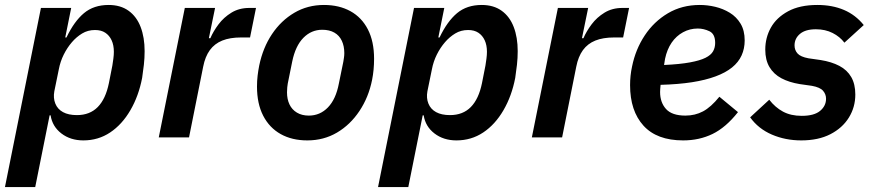

<svg xmlns="http://www.w3.org/2000/svg" viewBox="-40 -554 3527 774"><path d="M-20 200 125 -522H247L223 -403H228Q259 -468 298.5 -501Q338 -534 398 -534Q446 -534 478.5 -510.5Q511 -487 527 -445Q543 -403 543 -348Q543 -320 540 -293Q537 -266 533 -240Q519 -167 485.5 -109.5Q452 -52 404 -20Q356 12 296 12Q244 12 207.5 -16Q171 -44 164 -89H160L102 200ZM270 -90Q322 -90 354 -122.5Q386 -155 399 -219L413 -290Q415 -302 417 -317.5Q419 -333 419 -345Q419 -372 410 -391.5Q401 -411 384.5 -422Q368 -433 343 -433Q314 -433 291 -419Q268 -405 250 -384Q231 -362 217 -334Q203 -306 197 -274L179 -186Q174 -159 183 -136.5Q192 -114 214 -102Q236 -90 270 -90Z M722 0H600L705 -522H827L802 -400H808Q820 -428 841 -456Q862 -484 893 -503Q924 -522 965 -522H992L968 -403H932Q887 -403 856 -390.5Q825 -378 806 -352Q787 -326 779 -285Z M1199 12Q1137 12 1091.5 -13.5Q1046 -39 1021 -87.5Q996 -136 996 -205Q996 -228 998.5 -249Q1001 -270 1005 -290Q1020 -362 1056.5 -416.5Q1093 -471 1146.5 -502.5Q1200 -534 1266 -534Q1327 -534 1372.5 -509Q1418 -484 1443 -435.5Q1468 -387 1468 -317Q1468 -295 1466 -273.5Q1464 -252 1460 -232Q1446 -162 1409 -106.5Q1372 -51 1318.5 -19.5Q1265 12 1199 12ZM1205 -88Q1250 -88 1282 -121Q1314 -154 1326 -217L1344 -305Q1345 -312 1346.5 -321Q1348 -330 1348 -340Q1348 -368 1338 -389.5Q1328 -411 1308 -422.5Q1288 -434 1259 -434Q1215 -434 1183 -401.5Q1151 -369 1138 -306L1120 -217Q1119 -211 1118 -202Q1117 -193 1117 -182Q1117 -154 1127 -133Q1137 -112 1157 -100Q1177 -88 1205 -88Z M1484 200 1629 -522H1751L1727 -403H1732Q1763 -468 1802.5 -501Q1842 -534 1902 -534Q1950 -534 1982.5 -510.5Q2015 -487 2031 -445Q2047 -403 2047 -348Q2047 -320 2044 -293Q2041 -266 2037 -240Q2023 -167 1989.5 -109.5Q1956 -52 1908 -20Q1860 12 1800 12Q1748 12 1711.5 -16Q1675 -44 1668 -89H1664L1606 200ZM1774 -90Q1826 -90 1858 -122.5Q1890 -155 1903 -219L1917 -290Q1919 -302 1921 -317.5Q1923 -333 1923 -345Q1923 -372 1914 -391.5Q1905 -411 1888.5 -422Q1872 -433 1847 -433Q1818 -433 1795 -419Q1772 -405 1754 -384Q1735 -362 1721 -334Q1707 -306 1701 -274L1683 -186Q1678 -159 1687 -136.5Q1696 -114 1718 -102Q1740 -90 1774 -90Z M2226 0H2104L2209 -522H2331L2306 -400H2312Q2324 -428 2345 -456Q2366 -484 2397 -503Q2428 -522 2469 -522H2496L2472 -403H2436Q2391 -403 2360 -390.5Q2329 -378 2310 -352Q2291 -326 2283 -285Z M2714 12Q2608 12 2554 -47.5Q2500 -107 2500 -211Q2500 -230 2502 -249Q2504 -268 2508 -286Q2522 -355 2559 -411Q2596 -467 2652.5 -500.5Q2709 -534 2781 -534Q2812 -534 2843.5 -526.5Q2875 -519 2902 -502.5Q2929 -486 2945.5 -458.5Q2962 -431 2962 -391Q2962 -358 2949.5 -330.5Q2937 -303 2911 -282Q2885 -261 2844.5 -246Q2804 -231 2749.5 -222.5Q2695 -214 2623 -212Q2622 -203 2621.5 -195.5Q2621 -188 2621 -183Q2621 -141 2645 -114.5Q2669 -88 2723 -88Q2762 -88 2794 -105Q2826 -122 2860 -164L2935 -102Q2886 -40 2832.5 -14Q2779 12 2714 12ZM2773 -439Q2741 -439 2713.5 -424Q2686 -409 2667.5 -382Q2649 -355 2641 -317L2637 -292Q2701 -295 2741.5 -302.5Q2782 -310 2804 -321Q2826 -332 2834.5 -347Q2843 -362 2843 -381Q2843 -417 2820 -428Q2797 -439 2773 -439Z M3190 12Q3126 12 3071.5 -11.5Q3017 -35 2984 -81L3061 -152Q3085 -121 3116.5 -104Q3148 -87 3192 -87Q3242 -87 3266 -107Q3290 -127 3290 -156Q3290 -174 3278 -188Q3266 -202 3233 -208L3184 -215Q3141 -222 3110 -238.5Q3079 -255 3062 -283.5Q3045 -312 3045 -354Q3045 -402 3067.5 -442.5Q3090 -483 3137 -508.5Q3184 -534 3255 -534Q3315 -534 3362 -514Q3409 -494 3442 -453L3364 -382Q3346 -406 3316.5 -421Q3287 -436 3249 -436Q3207 -436 3185 -417.5Q3163 -399 3163 -371Q3163 -352 3175 -338.5Q3187 -325 3219 -319L3268 -312Q3312 -305 3343.5 -288.5Q3375 -272 3391.5 -243.5Q3408 -215 3408 -173Q3408 -122 3382 -80Q3356 -38 3307.5 -13Q3259 12 3190 12Z"/></svg>

Font: IBM Plex Sans SemiBold
Style: Italic
Weight: 600
Italic angle: -11.31°
Designer: Mike Abbink, Paul van der Laan, Pieter van Rosmalen
Foundry: Bold Monday
Version: Version 3.201